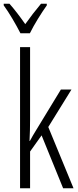

<svg xmlns="http://www.w3.org/2000/svg" viewBox="-40 -1014 422 1034"><path d="M212 -994H181C147 -953 126 -926 96 -884C69 -923 36 -966 11 -994H-20V-985C9 -946 46 -882 70 -835H121C144 -882 182 -943 212 -985ZM122 -760H68V0H122V-198L184 -285L300 0H356L220 -330L345 -532H288L154 -312C142 -293 133 -277 121 -255H119C121 -295 122 -330 122 -372Z"/></svg>

Font: Noto Sans UI Condensed Light
Style: Regular
Weight: 300
Width: 3
Designer: Monotype Design Team
Foundry: Monotype Imaging Inc.
Version: Version 1.901